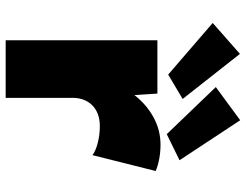

<svg xmlns="http://www.w3.org/2000/svg" viewBox="-115 -752 867 677"><g transform="rotate(90 318.5 -413.5)"><path d="M122 0V-535H310L322 -347L269 -361Q283 -413 316 -455Q349 -497 394 -521.5Q439 -546 490 -546Q516 -546 540 -541.5Q564 -537 583 -529L527 -306Q513 -317 484.5 -324.5Q456 -332 425 -332Q400 -332 381 -324.5Q362 -317 349.5 -303.5Q337 -290 331 -273Q325 -256 325 -236V0ZM453 -568 287 -741 404 -827 545 -613ZM243 -573 61 -730 170 -826 329 -624Z"/></g></svg>

Font: Lexend Exa Black
Style: Regular
Weight: 900
Designer: Bonnie Shaver-Troup, Thomas Jockin
Foundry: Lexend
Version: Version 1.007